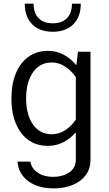

<svg xmlns="http://www.w3.org/2000/svg" viewBox="-20 -786 591 1041"><path d="M42 -252Q42 -330.6 65.9 -388.4Q89.8 -446.3 134.5 -478.3Q179.2 -510.3 240.2 -510.3Q285.6 -510.3 324.2 -490Q362.8 -469.7 394 -432.6L402.8 -505.4H470.7V79.1Q470.7 128.9 444.6 163.8Q418.5 198.7 373.3 217Q328.1 235.4 271 235.4Q185.5 235.4 132.8 195.8Q80.1 156.2 74.7 90.3H144.5Q150.9 127.4 184.3 150.1Q217.8 172.9 268.1 172.9Q318.8 172.9 355 148.9Q391.1 125 391.1 79.1V-68.8Q360.4 -33.2 322.3 -14.2Q284.2 4.9 239.7 4.9Q147.9 4.9 95 -64.9Q42 -134.8 42 -252ZM121.6 -252Q121.6 -164.1 158.7 -111.1Q195.8 -58.1 260.7 -58.1Q299.3 -58.1 332.8 -79.6Q366.2 -101.1 391.1 -137.2V-367.7Q366.2 -403.8 332.5 -425.5Q298.8 -447.3 260.7 -447.3Q195.8 -447.3 158.7 -393.8Q121.6 -340.3 121.6 -252ZM418 -766.1Q418 -694.3 377.4 -654.1Q336.9 -613.8 266.1 -613.8Q195.3 -613.8 154.8 -654.1Q114.3 -694.3 114.3 -766.1H162.1Q162.1 -714.8 189.5 -687.3Q216.8 -659.7 266.1 -659.7Q315.4 -659.7 342.8 -687.3Q370.1 -714.8 370.1 -766.1Z"/></svg>

Font: Estedad-FD Regular
Style: FD-Regular
Weight: 400
Designer: Amin Abedi
Version: Version 7.3